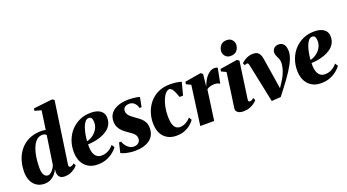

<svg xmlns="http://www.w3.org/2000/svg" viewBox="-58 -1439 3747 2072"><g transform="rotate(-20 1815.5 -402.5)"><path d="M491.5 -99Q489 -81.5 493.2 -74.2Q497.5 -67 507.5 -67Q517 -67 528.2 -71.8Q539.5 -76.5 553.5 -89L567 -60.5Q555 -46 533.8 -29.2Q512.5 -12.5 483 -0.8Q453.5 11 416.5 11Q373.5 11 356.2 -12.5Q339 -36 339.5 -67L342.5 -101Q332.5 -75 311.2 -49.2Q290 -23.5 258.5 -6.2Q227 11 184 11Q136 11 98.8 -12Q61.5 -35 40.2 -78.8Q19 -122.5 19 -184.5Q19 -239 31.8 -291Q44.5 -343 70 -387.5Q95.5 -432 134.5 -465.5Q173.5 -499 226 -517.8Q278.5 -536.5 344.5 -536.5Q358 -536.5 371 -534.8Q384 -533 393.5 -530L424.5 -745.5L349 -766.5L354 -792.5L570.5 -817L594 -802ZM385 -475.5Q380 -482.5 369 -488.2Q358 -494 341.5 -494Q305.5 -494 279.2 -473Q253 -452 235.5 -417.2Q218 -382.5 207.8 -340Q197.5 -297.5 193.2 -252.8Q189 -208 189 -169Q189 -129 197.5 -105.5Q206 -82 219.8 -71.8Q233.5 -61.5 249 -61.5Q267 -61.5 284.2 -75.2Q301.5 -89 315.2 -109.2Q329 -129.5 336 -148Z M1027.5 -102.5Q1014 -82.5 983 -55.5Q952 -28.5 905.2 -8.2Q858.5 12 796.5 12Q743 12 705 -6.2Q667 -24.5 642.8 -54.8Q618.5 -85 607.2 -123Q596 -161 596 -200Q595.5 -274 619 -335.8Q642.5 -397.5 685 -443Q727.5 -488.5 784.8 -513.8Q842 -539 909.5 -539Q964 -539 997.5 -524.2Q1031 -509.5 1046.8 -484.2Q1062.5 -459 1062.5 -427.5Q1063 -381 1043.5 -347.5Q1024 -314 991.2 -291.5Q958.5 -269 919.5 -255.2Q880.5 -241.5 841.2 -235.2Q802 -229 770 -228Q768 -192.5 772.5 -162.5Q777 -132.5 788.5 -110.8Q800 -89 819.8 -76.8Q839.5 -64.5 868 -64.5Q901.5 -64.5 927.8 -75.5Q954 -86.5 973.8 -103Q993.5 -119.5 1007 -135.5ZM873.5 -493.5Q848.5 -493.5 830.5 -471.2Q812.5 -449 800.2 -414Q788 -379 780.8 -339Q773.5 -299 771 -263.5Q787 -266 806.2 -274.8Q825.5 -283.5 844.5 -297.8Q863.5 -312 879.5 -331.8Q895.5 -351.5 905 -376.5Q914.5 -401.5 914 -431.5Q913.5 -466 902.5 -479.8Q891.5 -493.5 873.5 -493.5Z M1449.5 -407.5H1425.5Q1420.5 -437 1397 -462.8Q1373.5 -488.5 1335.5 -488.5Q1317.5 -488.5 1301.2 -482.5Q1285 -476.5 1274.8 -464Q1264.5 -451.5 1264.5 -431Q1264.5 -408.5 1275.8 -390.5Q1287 -372.5 1306.8 -356.2Q1326.5 -340 1352.5 -322Q1383 -302 1406.2 -280.8Q1429.5 -259.5 1442.8 -232Q1456 -204.5 1456 -166.5Q1456 -123 1439.8 -89.5Q1423.5 -56 1392.8 -33.8Q1362 -11.5 1318.8 0Q1275.5 11.5 1221.5 11.5Q1188.5 11.5 1155.5 6Q1122.5 0.5 1097.8 -7.5Q1073 -15.5 1064.5 -22L1091 -134H1114.5Q1122 -111 1137.8 -88.5Q1153.5 -66 1177 -51.2Q1200.5 -36.5 1230 -36.5Q1250 -36.5 1266.5 -44.5Q1283 -52.5 1293 -67.5Q1303 -82.5 1303 -102.5Q1303 -124 1293.2 -140.5Q1283.5 -157 1263.8 -172.8Q1244 -188.5 1214.5 -208Q1187 -226 1163.5 -248Q1140 -270 1125.8 -299.2Q1111.5 -328.5 1111.5 -367.5Q1111.5 -420.5 1140.2 -457.5Q1169 -494.5 1222.2 -514.2Q1275.5 -534 1349 -534Q1372.5 -534 1398.2 -531.2Q1424 -528.5 1444 -524.8Q1464 -521 1471 -517.5Z M1700.5 11Q1612.5 11 1559.5 -44Q1506.5 -99 1506 -203.5Q1505.5 -264.5 1525 -323.5Q1544.5 -382.5 1584 -430.5Q1623.5 -478.5 1683 -506.8Q1742.5 -535 1822 -535Q1851.5 -535 1888.2 -530.8Q1925 -526.5 1951 -517L1912.5 -371.5H1872.5Q1860 -409 1848 -435Q1836 -461 1823.5 -474.5Q1811 -488 1796 -488Q1776.5 -488 1756.2 -468Q1736 -448 1719.2 -411.2Q1702.5 -374.5 1692 -324Q1681.5 -273.5 1682 -212.5Q1682.5 -157 1693.8 -124.5Q1705 -92 1724.5 -78Q1744 -64 1769 -64Q1795 -64 1818.5 -74Q1842 -84 1860.8 -98.5Q1879.5 -113 1891 -128L1911 -95Q1895.5 -72 1867 -47.2Q1838.5 -22.5 1797.2 -5.8Q1756 11 1700.5 11Z M1975.5 0 2036.5 -451.5 1983.5 -477 1988 -504 2173 -535.5 2196 -517.5 2186.5 -426.5 2180.5 -375.5Q2190.5 -404 2204.8 -432.2Q2219 -460.5 2238.2 -483.8Q2257.5 -507 2281.2 -521.2Q2305 -535.5 2333.5 -535.5Q2347 -535.5 2355.5 -532.5Q2364 -529.5 2367.5 -526.5L2334 -354.5Q2331 -358.5 2313.5 -365.8Q2296 -373 2273.5 -373Q2259.5 -373 2246.2 -371Q2233 -369 2221.5 -365.8Q2210 -362.5 2200.2 -357.2Q2190.5 -352 2183 -345.5L2135 0Z M2467 11Q2443 11 2423.5 3.8Q2404 -3.5 2393.5 -18.2Q2383 -33 2386 -56Q2387.5 -67.5 2391.2 -93.5Q2395 -119.5 2400.5 -157.2Q2406 -195 2412.5 -242Q2419 -289 2426.2 -342Q2433.5 -395 2441 -451L2386.5 -477L2391 -504L2590.5 -535.5L2614 -519L2554.5 -99Q2552 -81 2556.2 -74Q2560.5 -67 2570.5 -67Q2581 -67 2591.2 -72Q2601.5 -77 2615.5 -89L2628.5 -60.5Q2616.5 -46 2594.8 -29.2Q2573 -12.5 2541.2 -0.8Q2509.5 11 2467 11ZM2543 -598Q2506.5 -598 2484.2 -622.2Q2462 -646.5 2462.5 -677Q2463.5 -716.5 2488 -745.2Q2512.5 -774 2557 -774Q2599 -774 2620 -749Q2641 -724 2640.5 -695Q2640.5 -656.5 2616.5 -627.2Q2592.5 -598 2543 -598Z M2700 -433.5Q2696.5 -449.5 2691.5 -455.8Q2686.5 -462 2678 -462Q2671 -462 2665 -459.2Q2659 -456.5 2652 -451L2639.5 -479Q2651 -490.5 2670.2 -504.2Q2689.5 -518 2716 -528.2Q2742.5 -538.5 2775.5 -538.5Q2805 -538.5 2823.2 -528Q2841.5 -517.5 2851.5 -497.5Q2861.5 -477.5 2866.5 -448L2908 -187.5L2927.5 -61.5L2890 -39L2962.5 -149Q2985 -183 3000.2 -217.2Q3015.5 -251.5 3023.5 -285Q3031.5 -318.5 3031.5 -350Q3031.5 -371.5 3022.5 -391.2Q3013.5 -411 3004.5 -430.5Q2995.5 -450 2995.5 -470.5Q2995.5 -498 3015 -518.2Q3034.5 -538.5 3066 -538.5Q3099.5 -538.5 3117.5 -522.8Q3135.5 -507 3142.2 -483.2Q3149 -459.5 3149 -434.5Q3149.5 -393.5 3128.5 -341.5Q3107.5 -289.5 3065 -224Q3022.5 -158.5 2958.5 -75.5L2898 3L2792.5 10L2758.5 -153.5Z M3593.5 -102.5Q3580 -82.5 3549 -55.5Q3518 -28.5 3471.2 -8.2Q3424.5 12 3362.5 12Q3309 12 3271 -6.2Q3233 -24.5 3208.8 -54.8Q3184.5 -85 3173.2 -123Q3162 -161 3162 -200Q3161.5 -274 3185 -335.8Q3208.5 -397.5 3251 -443Q3293.5 -488.5 3350.8 -513.8Q3408 -539 3475.5 -539Q3530 -539 3563.5 -524.2Q3597 -509.5 3612.8 -484.2Q3628.5 -459 3628.5 -427.5Q3629 -381 3609.5 -347.5Q3590 -314 3557.2 -291.5Q3524.5 -269 3485.5 -255.2Q3446.5 -241.5 3407.2 -235.2Q3368 -229 3336 -228Q3334 -192.5 3338.5 -162.5Q3343 -132.5 3354.5 -110.8Q3366 -89 3385.8 -76.8Q3405.5 -64.5 3434 -64.5Q3467.5 -64.5 3493.8 -75.5Q3520 -86.5 3539.8 -103Q3559.5 -119.5 3573 -135.5ZM3439.5 -493.5Q3414.5 -493.5 3396.5 -471.2Q3378.5 -449 3366.2 -414Q3354 -379 3346.8 -339Q3339.5 -299 3337 -263.5Q3353 -266 3372.2 -274.8Q3391.5 -283.5 3410.5 -297.8Q3429.5 -312 3445.5 -331.8Q3461.5 -351.5 3471 -376.5Q3480.5 -401.5 3480 -431.5Q3479.5 -466 3468.5 -479.8Q3457.5 -493.5 3439.5 -493.5Z"/></g></svg>

Font: Merriweather 96pt Black
Style: Italic
Weight: 900
Italic angle: -7.8°
Version: Version 2.101